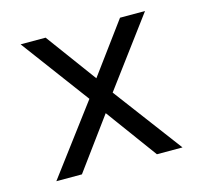

<svg xmlns="http://www.w3.org/2000/svg" viewBox="-76 -554 673 638"><g transform="rotate(-15 260.0 -235.0)"><path d="M43 0H131L260 -176L389 0H477L300 -236L474 -470H388L260 -296L132 -470H46L220 -236Z"/></g></svg>

Font: Kreadon Medium
Style: Regular
Weight: 500
Designer: kohakuno
Foundry: StudioGnu
Version: Version 1.000;Glyphs 3.1.2 (3151)